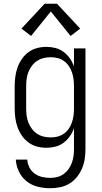

<svg xmlns="http://www.w3.org/2000/svg" viewBox="-20 -777 540 1020"><path d="M247 223Q214 223 181 215Q148 207 122 186.5Q96 166 81 135.5Q66 105 64 71H125Q126 93 136.5 113Q147 133 164.5 145.5Q182 158 203.5 163Q225 168 247 168Q266 168 284 163.5Q302 159 317.5 148Q333 137 344 121.5Q355 106 361.5 88.5Q368 71 370.5 52.5Q373 34 373 15V-96Q365 -73 351 -53Q337 -33 317.5 -18.5Q298 -4 274.5 2Q251 8 227 8Q201 8 176.5 1.5Q152 -5 131.5 -20Q111 -35 96.5 -56Q82 -77 73.5 -100.5Q65 -124 61.5 -149.5Q58 -175 58 -200V-320Q58 -345 61.5 -370.5Q65 -396 73.5 -419.5Q82 -443 96.5 -464Q111 -485 131.5 -500Q152 -515 176.5 -521.5Q201 -528 227 -528Q251 -528 274.5 -522Q298 -516 317.5 -501.5Q337 -487 351 -467Q365 -447 373 -424V-520H434V15Q434 42 430 68Q426 94 415.5 118.5Q405 143 388 164Q371 185 348.5 198.5Q326 212 299.5 217.5Q273 223 247 223ZM249 -47Q268 -47 286 -51.5Q304 -56 319.5 -67Q335 -78 345.5 -93.5Q356 -109 362 -126.5Q368 -144 370.5 -162.5Q373 -181 373 -200V-320Q373 -339 370.5 -357.5Q368 -376 362 -393.5Q356 -411 345.5 -426.5Q335 -442 319.5 -453Q304 -464 286 -468.5Q268 -473 249 -473Q230 -473 211.5 -468.5Q193 -464 177 -453.5Q161 -443 149.5 -427.5Q138 -412 131 -394.5Q124 -377 121.5 -358Q119 -339 119 -320V-200Q119 -181 121.5 -162Q124 -143 131 -125.5Q138 -108 149.5 -92.5Q161 -77 177 -66.5Q193 -56 211.5 -51.5Q230 -47 249 -47ZM145 -586 94 -625 217 -757H283L406 -625L355 -586L250 -716Z"/></svg>

Font: Iosevka SS04 Light
Style: Regular
Weight: 300
Monospace: yes
Designer: Belleve Invis
Foundry: Belleve Invis
Version: Version 19.0.0; ttfautohint (v1.8.4)